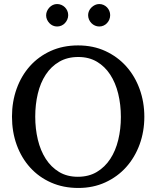

<svg xmlns="http://www.w3.org/2000/svg" viewBox="-20 -911 771 947"><path d="M576.2 -334Q576.2 -395 563 -449Q549.8 -502.9 523.4 -543.2Q497.1 -583.5 457.8 -606.7Q418.5 -629.9 366.2 -629.9Q312 -629.9 272 -606.4Q231.9 -583 205.6 -542.7Q179.2 -502.4 166.5 -449Q153.8 -395.5 153.8 -335.9Q153.8 -275.9 166.7 -221.9Q179.7 -168 205.8 -127.4Q231.9 -86.9 271.2 -63Q310.5 -39.1 363.8 -39.1Q418 -39.1 457.8 -63Q497.6 -86.9 523.9 -127.2Q550.3 -167.5 563.2 -220.9Q576.2 -274.4 576.2 -334ZM691.9 -335Q691.9 -262.2 668.5 -198.2Q645 -134.3 602.3 -86.7Q559.6 -39.1 499.5 -11.5Q439.5 16.1 366.2 16.1Q292.5 16.1 232.2 -10.5Q171.9 -37.1 128.9 -84.5Q85.9 -131.8 62.5 -196Q39.1 -260.3 39.1 -335.9Q39.1 -409.2 62 -473.1Q85 -537.1 127.4 -584.7Q169.9 -632.3 230.2 -659.7Q290.5 -687 365.2 -687Q439.5 -687 499.8 -659.2Q560.1 -631.3 602.8 -583.5Q645.5 -535.6 668.7 -471.7Q691.9 -407.7 691.9 -335ZM316.4 -836.4Q316.4 -825.2 312 -814.9Q307.6 -804.7 300.3 -796.9Q293 -789.1 283 -784.7Q272.9 -780.3 261.7 -780.3Q250.5 -780.3 240.7 -784.7Q231 -789.1 223.6 -796.9Q216.3 -804.7 211.9 -814.5Q207.5 -824.2 207.5 -835.4Q207.5 -846.2 211.9 -856.2Q216.3 -866.2 223.6 -874Q231 -881.8 240.7 -886.5Q250.5 -891.1 261.7 -891.1Q272.9 -891.1 283 -886.7Q293 -882.3 300.3 -875Q307.6 -867.7 312 -857.7Q316.4 -847.7 316.4 -836.4ZM523.4 -836.4Q523.4 -825.2 519.3 -814.9Q515.1 -804.7 507.8 -796.9Q500.5 -789.1 490.7 -784.7Q481 -780.3 469.7 -780.3Q458.5 -780.3 448.5 -784.7Q438.5 -789.1 430.9 -796.9Q423.3 -804.7 418.9 -814.9Q414.6 -825.2 414.6 -836.4Q414.6 -846.7 418.9 -856.7Q423.3 -866.7 431.2 -874.3Q439 -881.8 448.7 -886.5Q458.5 -891.1 469.7 -891.1Q481 -891.1 490.7 -886.7Q500.5 -882.3 507.8 -874.8Q515.1 -867.2 519.3 -857.2Q523.4 -847.2 523.4 -836.4Z"/></svg>

Font: Charis SIL Am
Style: Regular
Weight: 400
Foundry: SIL International
Version: Version 5.000